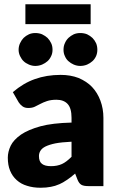

<svg xmlns="http://www.w3.org/2000/svg" viewBox="-20 -884 557 912"><path d="M319.8 -139.2V-210.9Q272 -208.5 243.7 -203.1Q214.8 -197.3 195.8 -188Q179.2 -179.7 171.9 -167.5Q165 -156.2 165 -142.6Q165 -116.2 179.7 -105.5Q193.4 -94.7 222.2 -94.7Q252 -94.7 274.4 -105Q294.9 -114.3 319.8 -139.2ZM68.8 -397.9 41 -446.3Q90.3 -488.8 145.5 -508.3Q201.2 -528.3 268.1 -528.3Q314.9 -528.3 353 -513.7Q392.1 -497.1 417 -471.2Q442.9 -443.8 457 -405.8Q471.2 -367.7 471.2 -324.2V0H399.9Q377.9 0 367.2 -5.9Q355.5 -12.2 348.1 -30.8L336.9 -59.6Q315.4 -41 299.3 -30.3Q277.8 -15.6 262.7 -9.3Q241.7 0 221.7 3.4Q199.7 7.8 172.9 7.8Q136.7 7.8 108.4 -1.5Q80.1 -9.8 59.6 -28.3Q38.6 -46.9 27.8 -73.7Q17.1 -99.6 17.1 -134.8Q17.1 -163.1 30.8 -191.9Q44.4 -219.7 79.6 -244.6Q114.3 -268.1 172.4 -284.2Q228 -299.3 319.8 -301.8V-324.2Q319.8 -370.1 301.3 -390.1Q282.7 -410.2 248 -410.2Q222.2 -410.2 203.1 -403.8Q184.6 -397.5 171.9 -390.6Q153.3 -380.9 145 -377Q132.8 -371.1 113.8 -371.1Q97.7 -371.1 86.9 -378.9Q75.2 -387.7 68.8 -397.9ZM229.5 -647.5Q229.5 -630.9 223.1 -617.7Q215.8 -602.1 205.6 -593.3Q195.3 -584 179.7 -577.1Q164.1 -570.8 147.5 -570.8Q132.8 -570.8 117.7 -577.1Q101.6 -584 92.3 -593.3Q83 -601.6 75.2 -617.7Q68.4 -632.3 68.4 -647.5Q68.4 -664.1 75.2 -678.7Q82.5 -694.3 92.3 -704.1Q102.1 -713.9 117.7 -721.2Q131.3 -727.1 147.5 -727.1Q165 -727.1 179.7 -721.2Q194.8 -713.9 205.6 -704.1Q216.3 -693.4 223.1 -678.7Q229.5 -665.5 229.5 -647.5ZM442.4 -647.5Q442.4 -631.8 436.5 -617.7Q429.2 -602.1 418.9 -593.3Q408.2 -583.5 393.6 -577.1Q377.9 -570.8 361.3 -570.8Q345.7 -570.8 330.6 -577.1Q315.9 -583.5 305.2 -593.3Q294.4 -602.5 288.1 -617.7Q281.7 -630.9 281.7 -647.5Q281.7 -665.5 288.1 -678.7Q293.9 -692.9 305.2 -704.1Q316.4 -714.4 330.6 -721.2Q344.7 -727.1 361.3 -727.1Q378.9 -727.1 393.6 -721.2Q407.7 -714.4 418.9 -704.1Q429.7 -693.4 436.5 -678.7Q442.4 -664.6 442.4 -647.5ZM100.6 -769.5V-863.8H410.6V-769.5Z"/></svg>

Font: Lato-ExtraBold
Style: Regular
Weight: 500
Designer: Lukasz Dziedzic with Adam Twardoch and Botio Nikoltchev
Foundry: tyPoland Lukasz Dziedzic
Version: ""